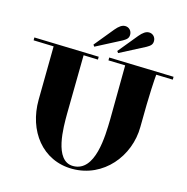

<svg xmlns="http://www.w3.org/2000/svg" viewBox="-131 -1024 1138 1167"><g transform="rotate(15 438.0 -440.0)"><path d="M-2 -673 125 -669 121 -332C119 -137 238 21 427 21C623 21 760 -148 761 -332C762 -549 770 -641 772 -664L877 -661V-679L469 -691V-673L575 -670L572 -332C570 -222 566 3 427 3C306 3 310 -215 310 -293L315 -664L406 -661V-679L-2 -691ZM522 -813C544 -826 556 -835 556 -858C556 -882 538 -901 514 -901C494 -901 476 -888 455 -863L356 -742L364 -731ZM672 -813C694 -826 706 -835 706 -858C706 -882 688 -901 664 -901C644 -901 626 -888 605 -863L506 -742L514 -731Z"/></g></svg>

Font: Purple Purse
Style: Regular
Weight: 400
Designer: Astigmatic (AOETI)
Foundry: Astigmatic (AOETI)
Version: Version 1.000